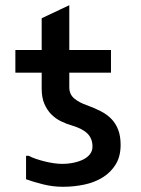

<svg xmlns="http://www.w3.org/2000/svg" viewBox="-20 -718 540 737"><path d="M140 -439H39V-526H140V-648L246 -698V-526H406V-439H246V-383Q246 -356 265 -340Q284 -324 314 -314Q344 -303 368 -290.5Q392 -278 408.5 -260.5Q425 -243 434 -219Q443 -195 443 -162Q443 -118 424.5 -87.5Q406 -57 375 -37.5Q344 -18 304 -9.5Q264 -1 221 -1Q183 -1 145 -10.5Q107 -20 80 -30V-120H90Q101 -114 117 -108.5Q133 -103 151 -98.5Q169 -94 186.5 -91.5Q204 -89 218 -89Q242 -89 263 -93.5Q284 -98 300 -106Q316 -114 325.5 -126.5Q335 -139 335 -155Q335 -186 316 -205Q297 -224 257 -236Q236 -242 215 -252Q194 -262 177.5 -278.5Q161 -295 150.5 -319Q140 -343 140 -378Z"/></svg>

Font: D2Coding
Style: Bold
Weight: 700
Monospace: yes
Designer: Yong-Rak Park; Jeong-Hwan Yoon; Sang-Min Lee;
Foundry: NHN Corporation
Version: Version 1.3.2; Build 20180524